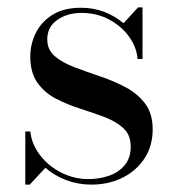

<svg xmlns="http://www.w3.org/2000/svg" viewBox="-20 -490 481 520"><path d="M60.5 10H48.5V-134H62Q66 -98.5 88.8 -69.2Q111.5 -40 146 -22.5Q180.5 -5 220 -5Q248.5 -5 274.5 -13.8Q300.5 -22.5 317.2 -42Q334 -61.5 334 -93Q334 -124.5 314.2 -142.8Q294.5 -161 263.5 -172.8Q232.5 -184.5 197.8 -195.5Q163 -206.5 132 -222.5Q101 -238.5 81.5 -265.8Q62 -293 62 -337.5Q62 -369.5 76.5 -399.8Q91 -430 121.5 -449.5Q152 -469 199.5 -469Q234 -469 263.2 -457.5Q292.5 -446 314.5 -427L354 -470H366V-330H352.5Q350.5 -360.5 330.8 -389Q311 -417.5 277.2 -436.2Q243.5 -455 200.5 -455Q162 -455 135 -436Q108 -417 108 -383.5Q108 -355 128.8 -337.5Q149.5 -320 182 -307.8Q214.5 -295.5 251 -283.2Q287.5 -271 320 -253.8Q352.5 -236.5 373 -209.5Q393.5 -182.5 393.5 -139.5Q393.5 -95 371.5 -61.2Q349.5 -27.5 312 -8.8Q274.5 10 227 10Q191.5 10 159.2 -2.2Q127 -14.5 103 -35.5Z"/></svg>

Font: Bodoni Moda 16pt
Style: Regular
Weight: 400
Version: Version 2.3